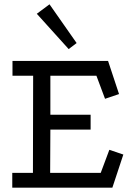

<svg xmlns="http://www.w3.org/2000/svg" viewBox="-20 -872 627 892"><path d="M38 -589H482L533 -435L468 -413L428 -520H214V-339H401V-270H214L213 -69H448L488 -176L553 -154L502 0H37V-69H133L134 -520H38ZM299 -644 151 -808 210 -852 336 -672Z"/></svg>

Font: Podkova VF Beta
Style: Regular
Weight: 400
Designer: Ilya Yudin
Foundry: Cyreal (www.cyreal.org)
Version: Version 2.100